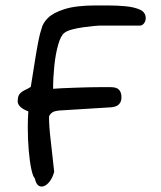

<svg xmlns="http://www.w3.org/2000/svg" viewBox="-20 -707 590 705"><path d="M133 -22Q114 -22 108 -52Q101 -58 95 -86Q89 -114 85.5 -155Q82 -196 82 -240Q82 -255 82.5 -269.5Q83 -284 84 -298Q45 -313 45 -335Q45 -354 52.5 -362.5Q60 -371 71 -376Q82 -381 93 -388Q95 -400 99.5 -428.5Q104 -457 109.5 -491.5Q115 -526 121 -556.5Q127 -587 133 -603Q137 -622 156 -641Q175 -660 217 -673.5Q259 -687 332 -687H376Q410 -687 441.5 -684Q473 -681 494 -671.5Q515 -662 515 -640Q515 -629 508.5 -621Q502 -613 494 -613H344Q341 -613 324.5 -611.5Q308 -610 286.5 -607Q265 -604 245.5 -599Q226 -594 216 -586Q203 -576 193.5 -542.5Q184 -509 179.5 -465.5Q175 -422 175 -381Q184 -382 206.5 -383Q229 -384 256 -385Q283 -386 307.5 -386.5Q332 -387 346 -387H386Q409 -387 417.5 -377Q426 -367 426 -350Q426 -316 388 -313L210 -302Q182 -301 172.5 -294.5Q163 -288 160 -279Q160 -243 166 -193Q172 -143 179 -76Q172 -51 159 -36.5Q146 -22 133 -22Z"/></svg>

Font: Fuzzy Bubbles
Style: Regular
Weight: 400
Designer: Robert E. Leuschke
Foundry: Robert E. Leuschke
Version: Version 1.010; ttfautohint (v1.8.3)